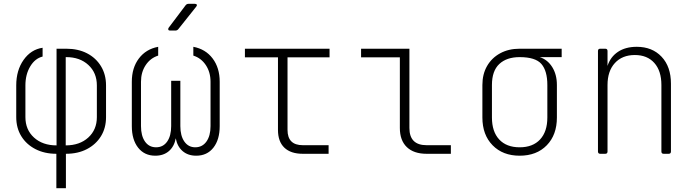

<svg xmlns="http://www.w3.org/2000/svg" viewBox="-20 -805 3640 1005"><path d="M275 180V0Q213 0 165.5 -24.5Q118 -49 91.5 -92Q65 -135 65 -192V-358Q65 -437 103.5 -491.5Q142 -546 203 -555V-509Q163 -499 138 -457Q113 -415 113 -358V-192Q113 -126 158 -85Q203 -44 276 -44V-550H327Q389 -550 435.5 -526Q482 -502 508.5 -458.5Q535 -415 535 -358V-192Q535 -135 508.5 -92Q482 -49 435 -24.5Q388 0 325 0V180ZM324 -44Q397 -44 442 -85Q487 -126 487 -192V-358Q487 -424 442.5 -465Q398 -506 327 -506H324Z M793 10Q736 10 703 -32Q670 -74 670 -145V-377Q670 -450 707 -499Q744 -548 808 -560V-514Q767 -501 742.5 -464Q718 -427 718 -377V-145Q718 -94 739 -64Q760 -34 797 -34Q834 -34 855 -64Q876 -94 876 -145V-382H924V-145Q924 -94 945 -64Q966 -34 1002 -34Q1039 -34 1060.5 -64Q1082 -94 1082 -145V-377Q1082 -427 1057.5 -464Q1033 -501 992 -514V-560Q1056 -548 1093 -499Q1130 -450 1130 -377V-145Q1130 -74 1097 -32Q1064 10 1007 10Q964 10 936 -14Q908 -38 900 -81Q892 -38 864 -14Q836 10 793 10ZM870 -645Q863 -645 861 -649.5Q859 -654 863 -660L952 -778Q958 -785 967 -785H1000Q1008 -785 1010 -780.5Q1012 -776 1007 -770L913 -652Q907 -645 898 -645Z M1565 0Q1502 0 1468.5 -32Q1435 -64 1435 -125V-505H1262V-550H1705V-505H1485V-125Q1485 -45 1565 -45H1700V0Z M2213 0Q2146 0 2109.5 -35Q2073 -70 2073 -135V-505H1870V-550H2123V-135Q2123 -45 2213 -45H2340V0Z M2700 10Q2612 10 2558.5 -44.5Q2505 -99 2505 -190V-360Q2505 -417 2529.5 -459.5Q2554 -502 2598 -526Q2642 -550 2700 -550H2920V-506H2805Q2846 -493 2870.5 -454Q2895 -415 2895 -360V-190Q2895 -99 2842 -44.5Q2789 10 2700 10ZM2700 -34Q2769 -34 2807 -75Q2845 -116 2845 -190V-360Q2845 -434 2814 -470Q2783 -506 2700 -506Q2632 -506 2593.5 -470Q2555 -434 2555 -360V-190Q2555 -116 2593 -75Q2631 -34 2700 -34Z M3122 0Q3110 0 3110 -12V-538Q3110 -550 3122 -550H3148Q3160 -550 3160 -538V-460Q3175 -507 3214.5 -533.5Q3254 -560 3313 -560Q3394 -560 3443 -508Q3492 -456 3492 -367V-12Q3492 0 3480 0H3454Q3442 0 3442 -12V-360Q3442 -434 3405 -475.5Q3368 -517 3303 -517Q3237 -517 3198.5 -475Q3160 -433 3160 -360V-12Q3160 0 3148 0Z"/></svg>

Font: Pitagon Sans Mono Thin
Style: Regular
Weight: 100
Monospace: yes
Designer: Travis Tran
Foundry: Pitagon
Version: Version 1.001; ttfautohint (v1.8.4.7-5d5b);gftools[0.9.26]